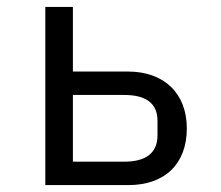

<svg xmlns="http://www.w3.org/2000/svg" viewBox="-20 -536 640 556"><path d="M111.2 0H351.9C457 0 521 -61.1 521 -164.1C521 -266 454.9 -328.8 350.9 -328.8H191.1V-516H111.2ZM191.1 -67.8V-261H339.8C399.9 -261 436.1 -239 436.1 -186.1V-144.2C436.1 -90.9 399.9 -67.8 339.8 -67.8Z"/></svg>

Font: Margiela Mono
Style: Regular
Weight: 400
Designer: Mike Abbink, Paul van der Laan, Pieter van Rosmalen
Foundry: Bold Monday
Version: Version 2.003 2021